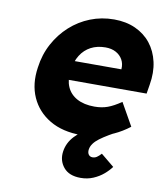

<svg xmlns="http://www.w3.org/2000/svg" viewBox="-83 -612 766 886"><g transform="rotate(10 299.5 -168.5)"><path d="M354 205Q300 205 274 173.5Q248 142 254 99Q260 57 290.5 25Q321 -7 370.5 -35Q420 -63 484 -90L504 -42Q441 -10 407 15.5Q373 41 369 69Q367 84 373.5 93Q380 102 392 102Q403 102 412 96Q421 90 432 78L494 129Q481 147 460.5 164.5Q440 182 413 193.5Q386 205 354 205ZM323 10Q235 10 175 -25.5Q115 -61 87.5 -122.5Q60 -184 72 -263Q80 -324 107.5 -375Q135 -426 176.5 -463.5Q218 -501 270 -521.5Q322 -542 381 -542Q437 -542 481 -522Q525 -502 553.5 -466Q582 -430 593 -381Q604 -332 594 -274L587 -231H164L154 -321H470L450 -302L453 -322Q455 -347 444 -366.5Q433 -386 412.5 -397Q392 -408 364 -408Q325 -408 295.5 -392.5Q266 -377 247.5 -347.5Q229 -318 223 -275Q217 -231 231 -198.5Q245 -166 278 -148Q311 -130 360 -130Q394 -130 421.5 -140Q449 -150 484 -174L544 -68Q509 -41 471.5 -24Q434 -7 396.5 1.5Q359 10 323 10Z"/></g></svg>

Font: Lexend
Style: Bold Italic
Weight: 700
Italic angle: -8.13011°
Designer: Bonnie Shaver-Troup, Thomas Jockin
Foundry: Lexend
Version: Version 1.007